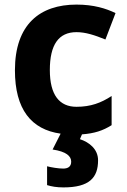

<svg xmlns="http://www.w3.org/2000/svg" viewBox="-20 -576 554 836"><path d="M407 122C407 73 368 43 328 30L337 9C391 5 428 -7 466 -31V-158C420 -128 375 -111 313 -111C239 -111 197 -162 197 -271C197 -381 235 -436 313 -436C353 -436 392 -423 439 -404L483 -519C442 -539 388 -556 313 -556C154 -556 45 -470 45 -270C45 -100 116 -12 244 6L209 75C269 84 290 104 290 128C290 151 274 158 255 158C235 158 204 153 185 148V230C204 236 227 240 256 240C370 240 407 197 407 122Z"/></svg>

Font: Noto Sans Malayalam
Style: Bold
Weight: 700
Designer: Jelle Bosma - Monotype Design Team
Foundry: Monotype Imaging Inc.
Version: Version 2.104